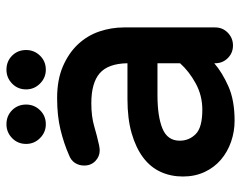

<svg xmlns="http://www.w3.org/2000/svg" viewBox="-96 -631 747 595"><g transform="rotate(-90 277.5 -333.5)"><path d="M268 -312H379Q378 -372 348 -398Q318 -424 255 -424Q214 -424 183.5 -415Q153 -406 125 -400Q115 -398 109 -398Q90 -398 76 -411.5Q62 -425 62 -446Q62 -462 70 -474.5Q78 -487 94 -493Q130 -509 173 -519.5Q216 -530 271 -530Q328 -530 369.5 -512Q411 -494 438 -465Q465 -436 477.5 -399Q490 -362 490 -323V-40Q490 -17 473.5 -1Q457 15 434 15Q411 15 395 -1Q379 -17 379 -40V-43Q350 -18 307 1Q264 20 201 20Q167 20 135.5 9Q104 -2 80 -22.5Q56 -43 42 -73Q28 -103 28 -140Q28 -178 42.5 -209.5Q57 -241 87 -263.5Q117 -286 162 -299Q207 -312 268 -312ZM235 -80Q279 -80 316.5 -100.5Q354 -121 379 -149V-219H280Q214 -219 176.5 -203.5Q139 -188 139 -150Q139 -121 159.5 -100.5Q180 -80 235 -80ZM359 -687Q385 -687 402.5 -669.5Q420 -652 420 -626Q420 -601 402.5 -583Q385 -565 359 -565Q334 -565 316 -583Q298 -601 298 -626Q298 -652 316 -669.5Q334 -687 359 -687ZM190 -687Q216 -687 233.5 -669.5Q251 -652 251 -626Q251 -601 233.5 -583Q216 -565 190 -565Q165 -565 147 -583Q129 -601 129 -626Q129 -652 147 -669.5Q165 -687 190 -687Z"/></g></svg>

Font: Varela Round Precious
Style: Medium
Weight: 500
Designer: Joe Prince
Foundry: Joe Prince
Version: Version 1.000